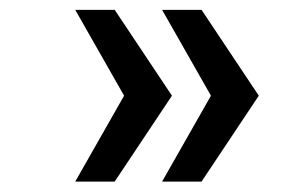

<svg xmlns="http://www.w3.org/2000/svg" viewBox="-20 -416 585 380"><path d="M300.8 -56.6 397.5 -226.6 300.8 -396.5H378.9L492.2 -226.6L378.9 -56.6ZM128.9 -56.6 225.6 -226.6 128.9 -396.5H207L320.3 -226.6L207 -56.6Z"/></svg>

Font: Padauk Book
Style: Regular
Weight: 400
Designer: Debbi Hosken, Becca Hirsbrunner Spalinger
Foundry: SIL International
Version: Version 5.000